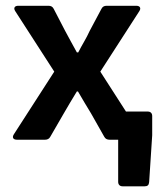

<svg xmlns="http://www.w3.org/2000/svg" viewBox="-20 -489 566 672"><path d="M420.9 -98.6 331.1 -238.3 467.8 -450.2C474.6 -460.9 469.7 -468.8 457 -468.8H353.5C344.7 -468.8 338.9 -465.8 335 -458L293.9 -380.9C282.2 -354.5 266.6 -331.1 253.9 -305.7H249C235.4 -331.1 221.7 -354.5 208 -380.9L168 -458C164.1 -465.8 158.2 -468.8 149.4 -468.8H43.9C31.2 -468.8 26.4 -460.9 33.2 -450.2L169.9 -238.3L28.3 -18.6C21.5 -7.8 26.4 0 39.1 0H137.7C145.5 0 152.3 -2.9 156.2 -10.7L203.1 -91.8C217.8 -118.2 233.4 -142.6 249 -168.9H252.9C268.6 -142.6 282.2 -118.2 298.8 -91.8L344.7 -10.7C348.6 -2.9 355.5 0 363.3 0H393.6V147.5C393.6 157.2 399.4 163.1 409.2 163.1H486.3C496.1 163.1 501 159.2 502 148.4L512.7 -15.6V-83C512.7 -92.8 506.8 -98.6 497.1 -98.6Z"/></svg>

Font: Ed Sans Neue SemiBold
Style: Regular
Weight: 600
Designer: Stephen Hutchings
Version: Version 1.004;PS 001.004;hotconv 1.0.88;makeotf.lib2.5.64775